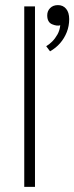

<svg xmlns="http://www.w3.org/2000/svg" viewBox="-20 -732 291 752"><path d="M75 0V-707H117V0ZM176 -531 161 -551Q173 -558 184.5 -569.5Q196 -581 205 -597Q214 -613 216 -633Q203 -629 184 -637Q165 -645 165 -672Q165 -689 176.5 -700.5Q188 -712 207 -712Q227 -712 239 -697.5Q251 -683 251 -657Q251 -630 241.5 -606Q232 -582 215.5 -563Q199 -544 176 -531Z"/></svg>

Font: Onest Thin
Style: Regular
Weight: 250
Designer: Dmitri Voloshin, Andrey Kudryavtsev
Foundry: Dmitri Voloshin, Andrey Kudryavtsev
Version: Version 1.000;gftools[0.9.33]